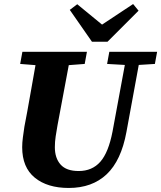

<svg xmlns="http://www.w3.org/2000/svg" viewBox="-20 -914 799 952"><path d="M321 18Q215 18 152.5 -33Q90 -84 90 -184Q90 -207 93.5 -233Q97 -259 101 -286L115 -360Q125 -417 135.5 -475Q146 -533 156 -591L80 -597L91 -657H411L400 -597L321 -591L265 -292Q260 -264 256 -237.5Q252 -211 252 -184Q252 -130 280.5 -98Q309 -66 370 -66Q437 -66 477.5 -112Q518 -158 538 -262L599 -592L511 -597L522 -657H759L748 -597L668 -592L607 -260Q581 -118 509 -50Q437 18 321 18ZM363 -893 486 -792 640 -894 667 -861 513 -707H436L326 -865Z"/></svg>

Font: Source Serif 4 SmText
Style: Bold Italic
Weight: 700
Italic angle: -12°
Designer: Frank Grießhammer
Foundry: Adobe
Version: Version 4.005;hotconv 1.1.0;makeotfexe 2.6.0